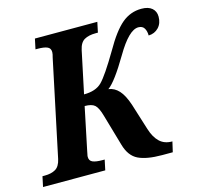

<svg xmlns="http://www.w3.org/2000/svg" viewBox="-126 -831 973 942"><g transform="rotate(-15 361.0 -360.0)"><path d="M-10 -52H2Q35 -52 56.5 -64.5Q78 -77 86 -113L189 -601Q194 -618 194 -628Q194 -648 177.5 -655Q161 -662 129 -662H118L129 -714H446L435 -662H423Q388 -662 366 -649.5Q344 -637 336 -600L291 -387Q351 -387 382 -418Q413 -449 478 -559Q528 -647 571.5 -683.5Q615 -720 671 -720Q706 -720 724.5 -704Q743 -688 743 -661Q743 -627 723 -606Q703 -585 672 -584Q672 -606 663 -621Q654 -636 633 -636Q585 -636 520 -525Q451 -408 413 -381Q443 -377 465.5 -352.5Q488 -328 505 -277L547 -143Q561 -98 585.5 -75Q610 -52 648 -52H650L638 0H584Q506 0 463.5 -20.5Q421 -41 404 -101L358 -260Q346 -303 330.5 -317Q315 -331 279 -331L234 -115Q233 -107 231 -99.5Q229 -92 229 -86Q229 -66 245.5 -59Q262 -52 294 -52H306L295 0H-21Z"/></g></svg>

Font: Noto Serif Narrow
Style: Bold Italic
Weight: 700
Width: 4
Italic angle: -12°
Designer: Monotype Design Team
Foundry: Monotype Imaging Inc.
Version: Version 1.001